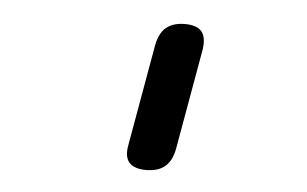

<svg xmlns="http://www.w3.org/2000/svg" viewBox="-35 -807 669 418"><g transform="rotate(5 300.0 -598.0)"><path d="M254 -487 293 -708Q298 -735 313 -747.5Q328 -760 354 -760Q380 -760 390.5 -747.5Q401 -735 397 -708L358 -487Q353 -461 338 -448.5Q323 -436 297 -436Q271 -436 260 -448.5Q249 -461 254 -487Z"/></g></svg>

Font: Maple Mono Medium
Style: Italic
Weight: 500
Italic angle: -10°
Monospace: yes
Designer: subframe7536
Version: Version 7.000